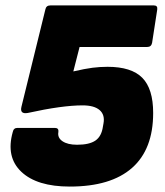

<svg xmlns="http://www.w3.org/2000/svg" viewBox="-20 -675 608 707"><path d="M237 12Q116 12 58.5 -42.5Q1 -97 27 -189Q30 -204 44 -204H182Q197 -204 195 -189Q191 -168 210 -155Q229 -142 264 -142Q309 -142 331.5 -157.5Q354 -173 359 -209L361 -220Q367 -252 347 -269.5Q327 -287 284 -287Q209 -287 82 -259Q52 -254 59 -282L147 -640Q150 -655 165 -655H547Q561 -655 559 -640L540 -517Q537 -502 522 -502H273L250 -412Q293 -422 320.5 -425.5Q348 -429 376 -429Q464 -429 504 -388.5Q544 -348 544 -259Q544 -125 466 -56.5Q388 12 237 12Z"/></svg>

Font: Sofia Sans ExtraBlack
Style: Italic
Weight: 1000
Italic angle: -9°
Designer: Botio Nikoltchev, Ani Petrova
Foundry: lettersoup
Version: Version 4.100; ttfautohint (v1.8.4.7-5d5b)